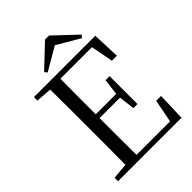

<svg xmlns="http://www.w3.org/2000/svg" viewBox="-261 -1052 1175 1175"><g transform="rotate(-45 326.0 -464.5)"><path d="M385 -929H350L205 -792L219 -775L368 -862L516 -775L530 -792ZM548 -548H591L584 -728H53V-698L156 -690C157 -591 157 -491 157 -391V-337C157 -236 157 -137 156 -39L53 -30V0H602L608 -183H566L537 -34H247C246 -133 246 -235 246 -353H423L436 -250H471V-491H436L423 -386H246C246 -495 246 -596 247 -693H520Z"/></g></svg>

Font: Harano Aji Mincho KR
Style: Regular
Weight: 400
Foundry: Masamichi Hosoda
Version: HaranoAjiMinchoKR-Regular version 20230610;ttx 4.39.4